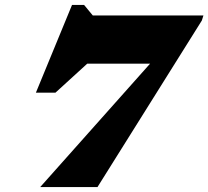

<svg xmlns="http://www.w3.org/2000/svg" viewBox="-20 -761 848 781"><path d="M189 -502 428 -587 205.5 -384H126L273 -741H322L357.5 -698H807.5L801 -677.5L376.5 0H143.5L707.5 -633.5L640 -502Z"/></svg>

Font: Newsreader 9pt ExtraBold
Style: Italic
Weight: 800
Italic angle: -17°
Designer: Hugues Gentile
Foundry: Production Type
Version: Version 1.003